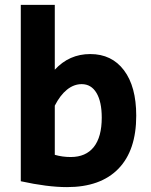

<svg xmlns="http://www.w3.org/2000/svg" viewBox="-20 -750 617 785"><path d="M65 -9V-730H204V-465Q263 -529 349 -529Q437 -529 487 -462.5Q537 -396 537 -277Q537 -135 464 -60Q391 15 254 15Q174 15 65 -9ZM396 -269Q396 -334 374.5 -370Q353 -406 314 -406Q282 -406 254 -383.5Q226 -361 204 -318V-117Q235 -108 269 -108Q331 -108 363.5 -149Q396 -190 396 -269Z"/></svg>

Font: Secular One
Style: Regular
Weight: 400
Designer: Michal Sahar
Foundry: Hagilda
Version: Version 1.000